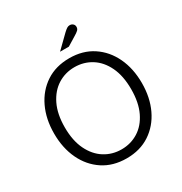

<svg xmlns="http://www.w3.org/2000/svg" viewBox="-196 -994 1089 1150"><g transform="rotate(-30 348.5 -419.0)"><path d="M349 12Q255 12 187 -33Q119 -78 82 -156Q45 -234 45 -334Q45 -434 82 -512Q119 -590 187 -635Q255 -680 349 -680Q442 -680 510 -635Q578 -590 615 -512Q652 -434 652 -334Q652 -234 615 -156Q578 -78 510 -33Q442 12 349 12ZM349 -50Q413 -50 465 -82.5Q517 -115 547.5 -178.5Q578 -242 578 -334Q578 -426 547.5 -489.5Q517 -553 465 -585.5Q413 -618 349 -618Q285 -618 233 -585.5Q181 -553 150 -489.5Q119 -426 119 -334Q119 -242 150 -178.5Q181 -115 233 -82.5Q285 -50 349 -50ZM321 -741 407 -825Q422 -839 431 -844.5Q440 -850 450 -850Q463 -850 472 -842Q481 -834 481 -821Q481 -808 472 -799Q463 -790 439 -776L382 -741Z"/></g></svg>

Font: Atkinson Hyperlegible Next Light
Style: Regular
Weight: 300
Designer: Elliott Scott, Megan Eiswerth, Linus Boman, Theodore Petrosky, Letters from Sweden
Foundry: Applied Design Works, Letters from Sweden
Version: Version 2.001